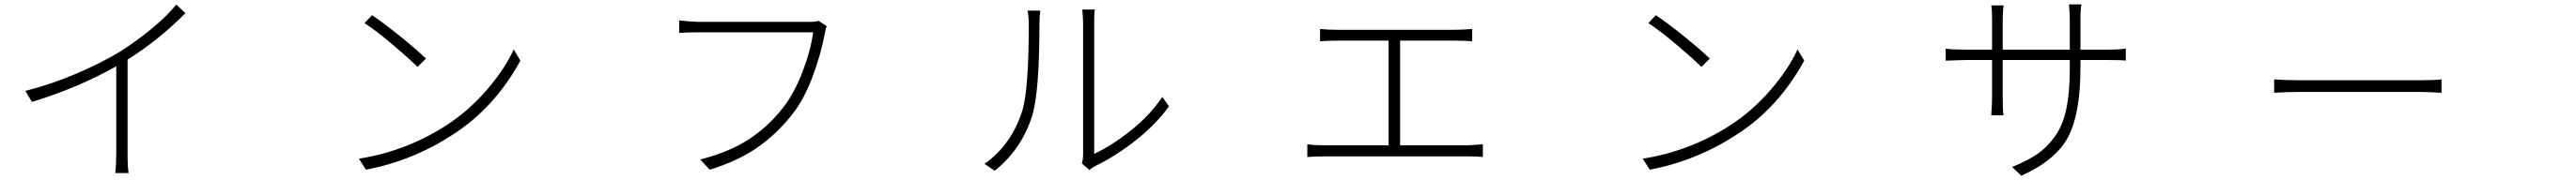

<svg xmlns="http://www.w3.org/2000/svg" viewBox="-20 -787 12040 843"><path d="M803.7 -765.6 846.7 -725.6Q723.6 -600.6 576.2 -507.8V-69.3Q576.2 -3.9 581.1 23.4H518.6Q523.4 -17.6 523.4 -69.3V-476.6Q343.8 -375 128.9 -309.6L98.6 -361.3Q215.8 -390.6 335 -441.4Q454.1 -492.2 542 -545.9Q619.1 -594.7 691.4 -654.8Q763.7 -714.8 803.7 -765.6Z M1718.8 -715.8Q1770.5 -681.6 1850.1 -617.2Q1929.7 -552.7 1970.7 -512.7L1931.6 -473.6Q1887.7 -516.6 1811.5 -581.1Q1735.4 -645.5 1683.6 -678.7ZM1657.2 -43.9Q1877 -78.1 2066.4 -200.2Q2169.9 -267.6 2254.4 -365.2Q2338.9 -462.9 2380.9 -555.7L2412.1 -502.9Q2291 -281.2 2095.7 -156.2Q1909.2 -34.2 1690.4 7.8Z M3805.7 -689.5 3843.8 -664.1Q3837.9 -652.3 3834 -626Q3815.4 -528.3 3776.4 -424.8Q3737.3 -321.3 3684.6 -253.9Q3612.3 -161.1 3521 -97.2Q3429.7 -33.2 3296.9 7.8L3252.9 -40Q3389.6 -75.2 3481.4 -135.7Q3573.2 -196.3 3641.6 -285.2Q3693.4 -352.5 3731.4 -452.6Q3769.5 -552.7 3780.3 -635.7H3242.2Q3192.4 -635.7 3154.3 -632.8V-691.4Q3215.8 -684.6 3243.2 -684.6H3766.6Q3789.1 -684.6 3805.7 -689.5Z M4628.9 12.7 4581.1 -19.5Q4707 -108.4 4757.8 -268.6Q4788.1 -366.2 4788.1 -675.8Q4788.1 -709 4782.2 -737.3H4841.8Q4837.9 -706.1 4837.9 -675.8Q4837.9 -368.2 4806.6 -253.9Q4758.8 -91.8 4628.9 12.7ZM5071.3 8.8 5036.1 -21.5Q5042 -41 5042 -67.4V-674.8Q5042 -699.2 5038.1 -742.2H5096.7Q5093.8 -726.6 5093.8 -674.8V-66.4Q5176.8 -105.5 5265.6 -176.3Q5354.5 -247.1 5412.1 -333L5443.4 -289.1Q5379.9 -202.1 5287.6 -129.4Q5195.3 -56.6 5099.6 -9.8Q5086.9 -3.9 5071.3 8.8Z M6523.4 -106.4H6834Q6846.7 -106.4 6910.2 -111.3V-51.8Q6883.8 -54.7 6834 -54.7H6171.9Q6133.8 -54.7 6089.8 -51.8V-111.3Q6125 -106.4 6171.9 -106.4H6469.7V-596.7H6226.6Q6187.5 -596.7 6149.4 -593.8V-651.4Q6184.6 -647.5 6226.6 -647.5H6779.3Q6815.4 -647.5 6860.4 -651.4V-593.8Q6825.2 -596.7 6779.3 -596.7H6523.4Z M7718.8 -715.8Q7770.5 -681.6 7850.1 -617.2Q7929.7 -552.7 7970.7 -512.7L7931.6 -473.6Q7887.7 -516.6 7811.5 -581.1Q7735.4 -645.5 7683.6 -678.7ZM7657.2 -43.9Q7877 -78.1 8066.4 -200.2Q8169.9 -267.6 8254.4 -365.2Q8338.9 -462.9 8380.9 -555.7L8412.1 -502.9Q8291 -281.2 8095.7 -156.2Q7909.2 -34.2 7690.4 7.8Z M9703.1 -554.7H9835Q9890.6 -554.7 9915 -559.6V-502.9Q9903.3 -505.9 9835 -505.9H9703.1V-469.7Q9703.1 -255.9 9646 -146.5Q9588.9 -37.1 9426.8 36.1L9383.8 -4.9Q9455.1 -34.2 9500.5 -64.9Q9545.9 -95.7 9583 -147Q9620.1 -198.2 9636.7 -275.4Q9653.3 -352.5 9653.3 -462.9V-505.9H9339.8V-329.1Q9339.8 -262.7 9343.8 -247.1H9286.1Q9286.1 -248 9287.1 -261.7Q9288.1 -275.4 9289.1 -294.9Q9290 -314.5 9290 -329.1V-505.9H9168Q9150.4 -505.9 9127.9 -504.9Q9105.5 -503.9 9089.8 -503.4Q9074.2 -502.9 9073.2 -502.9V-559.6Q9092.8 -554.7 9168 -554.7H9290V-700.2Q9290 -746.1 9286.1 -761.7H9343.8Q9343.8 -760.7 9342.8 -752Q9341.8 -743.2 9340.8 -729Q9339.8 -714.8 9339.8 -701.2V-554.7H9653.3V-692.4Q9653.3 -709 9652.3 -726.6Q9651.4 -744.1 9650.4 -754.9Q9649.4 -765.6 9649.4 -766.6H9708Q9703.1 -747.1 9703.1 -692.4Z M10608.4 -352.5V-415Q10661.1 -411.1 10735.4 -411.1H11289.1Q11351.6 -411.1 11390.6 -415V-352.5Q11320.3 -356.4 11290 -356.4H10735.4Q10663.1 -356.4 10608.4 -352.5Z"/></svg>

Font: Bpmf Zihi Sans Light
Style: Light
Weight: 300
Foundry: But Ko
Version: Version 1.320